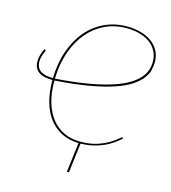

<svg xmlns="http://www.w3.org/2000/svg" viewBox="-127 -810 975 1092"><g transform="rotate(15 360.5 -263.5)"><path d="M486 -707Q532 -707 569.8 -696Q607.5 -685 634.2 -664.8Q661 -644.5 675.8 -615.8Q690.5 -587 690.5 -551Q690.5 -528.5 684.2 -503.5Q678 -478.5 658.8 -453.5Q639.5 -428.5 604 -404.8Q568.5 -381 510.2 -361Q452 -341 367.5 -326Q283 -311 165.5 -303V-298.5Q165.5 -229.5 181.8 -175Q198 -120.5 228 -82.8Q258 -45 300.5 -25Q343 -5 396 -5Q453 -5 493.5 -18.2Q534 -31.5 561 -47.5Q588 -63.5 602.5 -76.8Q617 -90 621.5 -90Q625 -90 626 -88L628.5 -85.5Q609.5 -68 586.2 -51.8Q563 -35.5 535 -23.2Q507 -11 473.8 -3.2Q440.5 4.5 402 5L380.5 180H368.5L390 5Q333.5 4 289.8 -18Q246 -40 215.8 -79.5Q185.5 -119 169.8 -174.5Q154 -230 154 -299V-303H153.5Q128.5 -303 108.5 -307.2Q88.5 -311.5 74 -321.2Q59.5 -331 51.8 -346.5Q44 -362 44 -384Q44 -403.5 49.2 -421.2Q54.5 -439 64.5 -460L68.5 -459Q73.5 -457.5 73.5 -454Q73.5 -452.5 70.5 -446.8Q67.5 -441 64.2 -432Q61 -423 58 -411.2Q55 -399.5 55 -385.5Q55 -365.5 62 -352Q69 -338.5 82 -330Q95 -321.5 113.2 -317.8Q131.5 -314 154 -314Q156 -403 181.5 -475.5Q207 -548 250.8 -599.5Q294.5 -651 354.5 -679Q414.5 -707 486 -707ZM485 -697Q416.5 -697 359 -669.5Q301.5 -642 259.2 -591.8Q217 -541.5 192.2 -470.8Q167.5 -400 165.5 -314Q267.5 -321 345 -333.8Q422.5 -346.5 479.8 -363.8Q537 -381 575.2 -402Q613.5 -423 636.5 -446.8Q659.5 -470.5 669.2 -496.8Q679 -523 679 -550.5Q679 -580.5 667 -607Q655 -633.5 630.8 -653.5Q606.5 -673.5 570 -685.2Q533.5 -697 485 -697Z"/></g></svg>

Font: Lato Hairline
Style: Italic
Weight: 100
Italic angle: -7°
Designer: Lukasz Dziedzic
Foundry: tyPoland Lukasz Dziedzic
Version: Version 2.007; 2014-02-27